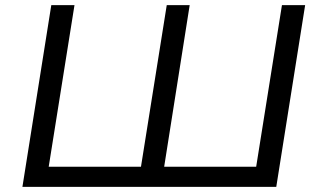

<svg xmlns="http://www.w3.org/2000/svg" viewBox="-20 -725 1237 745"><path d="M67 0 179 -705H269L169 -78H527L627 -705H716L617 -78H974L1074 -705H1164L1052 0Z"/></svg>

Font: Nunito Sans 10pt SemiExpanded
Style: Italic
Weight: 400
Width: 6
Italic angle: -9°
Designer: Vernon Adams
Foundry: Vernon Adams
Version: Version 3.101;gftools[0.9.27]